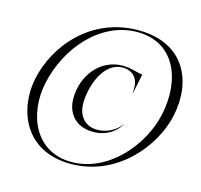

<svg xmlns="http://www.w3.org/2000/svg" viewBox="-113 -913 1096 1046"><g transform="rotate(15 435.0 -390.5)"><path d="M372.5 9.5C633.5 9.5 809 -208.5 847.5 -390C891 -591.5 803.5 -789.5 542.5 -789.5C281.5 -789.5 110.5 -591.5 67 -390C29 -208.5 111.5 9.5 372.5 9.5ZM126.5 -380C171.5 -591.5 334 -778.5 540 -778.5C746 -778.5 829.5 -591.5 784.5 -380C745.5 -196.5 580.5 -1.5 374.5 -1.5C168.5 -1.5 87.5 -196.5 126.5 -380ZM445.5 -190.5C534 -190.5 583.5 -245.5 598 -274.5H597.5C580 -249.5 534 -207.5 463 -207.5C403.5 -207.5 354 -248 354 -329C354 -418 401.5 -571 512 -571C549.5 -571 573 -554.5 586.5 -535C607 -503.5 600 -462 600 -449.5H601L624.5 -561.5C605 -561.5 558.5 -581 510.5 -581C382 -581 295 -467 295 -339.5C295 -256 346.5 -190.5 445.5 -190.5Z"/></g></svg>

Font: Beautique Display Italic
Style: Regular
Weight: 400
Italic angle: -12°
Designer: Nhat-Quang Ngo
Version: Version 1.100;Glyphs 3.2.3 (3260)